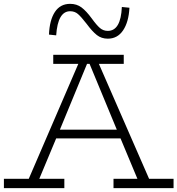

<svg xmlns="http://www.w3.org/2000/svg" viewBox="-24 -968 913 988"><path d="M336.9 -910.2Q273.4 -910.2 265.1 -786.1L228 -790Q231 -864.7 258.5 -906.5Q286.1 -948.2 336.9 -948.2Q370.6 -948.2 395.3 -929.9Q419.9 -911.6 448.2 -873Q473.6 -837.9 490.7 -823.5Q507.8 -809.1 530.8 -809.1Q597.7 -809.1 603 -932.1L642.1 -928.2Q638.2 -854.5 609.4 -811.8Q580.6 -769 530.8 -769Q498 -769 474.4 -787.6Q450.7 -806.2 421.9 -845.2Q393.6 -881.8 377 -896Q360.4 -910.2 336.9 -910.2ZM743.2 -47.9H869.1V0H560.1V-47.9H683.1L596.2 -255.9H265.1L178.2 -47.9H307.1V0H-3.9V-47.9H124L378.9 -639.2H250V-686H612.8V-639.2H484.9ZM284.2 -300.8H577.1L437 -639.2H423.8Z"/></svg>

Font: BioRhyme Light
Style: Regular
Weight: 300
Designer: Aoife Mooney
Foundry: Aoife Mooney Type
Version: Version 1.500;PS 001.500;hotconv 1.0.88;makeotf.lib2.5.64775